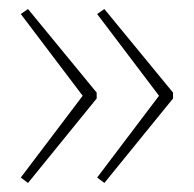

<svg xmlns="http://www.w3.org/2000/svg" viewBox="-20 -492 429 425"><path d="M363 -274 211 -87 195 -99 332 -280 195 -461 211 -472 363 -287ZM194 -274 42 -87 26 -99 163 -280 26 -461 42 -472 194 -287Z"/></svg>

Font: Noto Sans Bengali UI Thin
Style: Regular
Weight: 100
Designer: Jelle Bosma - Monotype Design Team
Foundry: Monotype Imaging Inc.
Version: Version 2.003; ttfautohint (v1.8.4.7-5d5b)